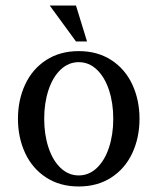

<svg xmlns="http://www.w3.org/2000/svg" viewBox="-20 -665 570 695"><path d="M45 -235Q45 -303 71 -359Q97 -415 147 -447.5Q197 -480 265 -480Q333 -480 383 -447.5Q433 -415 459 -359Q485 -303 485 -235Q485 -167 459 -111Q433 -55 383 -22.5Q333 10 265 10Q197 10 147 -22.5Q97 -55 71 -111Q45 -167 45 -235ZM390 -235Q390 -292 374.5 -339Q359 -386 330.5 -413Q302 -440 265 -440Q228 -440 199.5 -413Q171 -386 155.5 -339Q140 -292 140 -235Q140 -178 155.5 -131Q171 -84 199.5 -57Q228 -30 265 -30Q302 -30 330.5 -57Q359 -84 374.5 -131Q390 -178 390 -235ZM255 -515 160 -645H255L295 -515Z"/></svg>

Font: Philosopher
Style: Regular
Weight: 400
Designer: Jovanny Lemonad
Foundry: Jovanny Lemonad
Version: Version 2.000